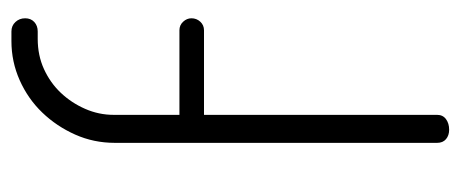

<svg xmlns="http://www.w3.org/2000/svg" viewBox="-255 -551 806 336"><g transform="rotate(-90 148.0 -383.0)"><path d="M115 -472H263Q272 -472 278 -465.5Q284 -459 284 -451Q284 -442 278 -435.5Q272 -429 263 -429H115V-21Q115 -11 107.5 -5.5Q100 0 89 0Q79 0 72.5 -5.5Q66 -11 66 -21V-585Q66 -622 80.5 -654.5Q95 -687 119 -712Q143 -737 175.5 -751.5Q208 -766 244 -766H261Q271 -766 277.5 -759Q284 -752 284 -742Q284 -732 277.5 -726Q271 -720 261 -720H248Q219 -720 195 -709Q171 -698 153.5 -679.5Q136 -661 125.5 -637Q115 -613 115 -587Z"/></g></svg>

Font: AkaAcidDosis
Style: Light
Weight: 300
Designer: Edgar Tolentino, Pablo Impallari, Igino Marini, Aka-Acid
Foundry: Edgar Tolentino, Pablo Impallari, Igino Marini, Aka-Acid
Version: Version 1.007